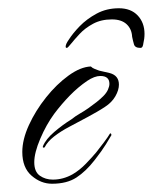

<svg xmlns="http://www.w3.org/2000/svg" viewBox="-20 -432 370 465"><path d="M268 -412Q297 -412 313.5 -394.5Q330 -377 330 -350Q330 -338 327 -326Q327 -324 325.5 -320Q324 -316 320 -316Q307 -316 304.5 -324.5Q302 -333 300 -343Q299 -362 286.5 -373.5Q274 -385 251 -385Q225 -385 205.5 -374.5Q186 -364 173 -350Q160 -336 152 -326Q144 -316 142 -316Q139 -316 139 -319Q139 -325 146 -335Q156 -351 173 -368.5Q190 -386 214 -399Q238 -412 268 -412ZM106 13Q79 13 56.5 -6.5Q34 -26 34 -64Q34 -94 50 -129Q66 -164 91.5 -196Q117 -228 146 -249Q175 -270 200 -271Q204 -267 209.5 -265Q215 -263 220 -261L246 -255Q268 -249 268 -227Q268 -214 259.5 -199Q251 -184 234 -173Q225 -167 214.5 -161Q204 -155 193 -149L148 -125Q127 -114 111 -101.5Q95 -89 88 -75Q88 -75 85.5 -74.5Q83 -74 84 -78Q91 -95 111.5 -112.5Q132 -130 153 -143Q163 -151 173.5 -157Q184 -163 194 -170Q204 -177 213.5 -184.5Q223 -192 230 -199Q238 -207 241.5 -215Q245 -223 245 -229Q245 -248 223 -248Q209 -248 191 -236Q169 -221 149 -200.5Q129 -180 111 -156Q92 -130 77.5 -96Q63 -62 63 -39Q63 -16 76.5 -6.5Q90 3 108 3Q133 3 156 -10Q173 -20 188 -35.5Q203 -51 213 -63Q221 -73 231.5 -87Q242 -101 246 -108Q248 -110 249 -108Q250 -106 250 -105Q246 -98 236.5 -82.5Q227 -67 209 -44Q188 -17 165 -2Q142 13 106 13Z"/></svg>

Font: The Nautigal
Style: Regular
Weight: 400
Designer: Robert E. Leuschke
Foundry: Robert E. Leuschke
Version: Version 1.100; ttfautohint (v1.8.3)